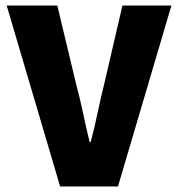

<svg xmlns="http://www.w3.org/2000/svg" viewBox="-20 -670 640 690"><path d="M196 0 4 -650H186L254 -366Q268 -314 278.5 -263.5Q289 -213 302 -160H306Q320 -213 330.5 -263.5Q341 -314 354 -366L420 -650H596L404 0Z"/></svg>

Font: Source Code Pro ExtraLight Black
Style: Regular
Weight: 900
Monospace: yes
Version: Version 1.018;hotconv 1.0.116;makeotfexe 2.5.65601